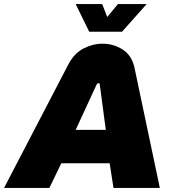

<svg xmlns="http://www.w3.org/2000/svg" viewBox="-61 -929 851 949"><path d="M-41 0 276 -609Q305 -665 351 -689Q397 -713 446 -713Q500 -713 545.5 -684Q591 -655 604 -593L729 0H500L481 -122H242L183 0ZM313 -287H462L432 -512Q432 -515 430 -516.5Q428 -518 425 -518Q423 -518 421 -516.5Q419 -515 417 -512ZM380 -772 313 -909H444L469 -845L522 -909H664L542 -772Z"/></svg>

Font: MuseoModerno Black
Style: Italic
Weight: 900
Italic angle: -9°
Designer: Pablo Cosgaya, Héctor Gatti, Marcela Romero, and the Authors of The MuseoModerno Project.
Foundry: Omnibus-Type Team
Version: Version 1.003